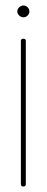

<svg xmlns="http://www.w3.org/2000/svg" viewBox="-20 -626 171 699"><path d="M56 44V-477Q56 -485 65 -485Q74 -485 74 -477V44Q74 53 65 53Q56 53 56 44ZM65 -606Q74 -606 80.5 -599.5Q87 -593 87 -584Q87 -576 80.5 -569.5Q74 -563 65 -563Q57 -563 50 -569.5Q43 -576 43 -584Q43 -593 50 -599.5Q57 -606 65 -606Z"/></svg>

Font: Libertine Sup Thin
Style: Regular
Weight: 100
Designer: Bastien Sozeau
Foundry: NBR — Bastien Sozeau
Version: Version 2.003; ttfautohint (v1.8.4.7-5d5b);gftools[0.9.33]